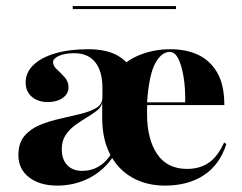

<svg xmlns="http://www.w3.org/2000/svg" viewBox="-20 -589 783 621"><path d="M513.7 11.3Q453.2 11.3 407.3 -14.9Q361.3 -41.1 335.9 -90.3Q310.5 -139.5 310.5 -208.1Q310.5 -284.7 339.9 -333.5Q369.4 -382.3 419.8 -406Q470.2 -429.8 531.5 -429.8Q583.1 -429.8 621.8 -411.3Q660.5 -392.7 683.1 -353.2Q705.6 -313.7 705.6 -249.2H412.9L411.3 -258.1H579Q579.8 -303.2 573.8 -339.9Q567.7 -376.6 556.9 -398.8Q546 -421 529 -421Q502.4 -421 482.3 -384.7Q462.1 -348.4 455.6 -257.3L456.5 -255.6Q455.6 -247.6 455.6 -238.7Q455.6 -229.8 455.6 -221Q455.6 -138.7 488.3 -90.7Q521 -42.7 584.7 -42.7Q626.6 -42.7 655.6 -62.9Q684.7 -83.1 704.8 -128.2L712.1 -122.6Q690.3 -55.6 639.1 -22.2Q587.9 11.3 513.7 11.3ZM246 -36.3Q275.8 -36.3 300.4 -51.2Q325 -66.1 342.7 -96L310.5 -208.1V-257.3Q307.3 -241.9 292.7 -230.6Q278.2 -219.4 259.3 -208.1Q240.3 -196.8 222.2 -183.5Q204 -170.2 191.9 -151.6Q179.8 -133.1 179.8 -106.5Q179.8 -73.4 197.6 -54.8Q215.3 -36.3 246 -36.3ZM165.3 11.3Q108.9 11.3 74.2 -15.3Q39.5 -41.9 39.5 -87.1Q39.5 -126.6 59.3 -149.6Q79 -172.6 109.7 -185.1Q140.3 -197.6 175 -205.2Q209.7 -212.9 240.7 -220.6Q271.8 -228.2 291.5 -239.9Q311.3 -251.6 311.3 -274.2V-304Q311.3 -358.9 287.9 -387.9Q264.5 -416.9 220.2 -416.9Q190.3 -416.9 171 -408.5Q151.6 -400 151.6 -387.9Q151.6 -375.8 164.5 -364.1Q177.4 -352.4 189.5 -338.7Q201.6 -325 201.6 -306.5Q201.6 -285.5 182.7 -272.2Q163.7 -258.9 134.7 -258.9Q102.4 -258.9 82.7 -276.2Q62.9 -293.5 62.9 -321.8Q62.9 -354.8 88.3 -379Q113.7 -403.2 158.9 -416.5Q204 -429.8 265.3 -429.8Q325.8 -429.8 362.5 -408.1Q399.2 -386.3 416.1 -344.4Q433.1 -302.4 433.1 -241.9L349.2 -87.1Q316.9 -37.9 269 -13.3Q221 11.3 165.3 11.3ZM215.3 -559.7V-569.4H549.2V-559.7Z"/></svg>

Font: Playfair 144pt SemiExpanded Black
Style: Regular
Weight: 900
Width: 6
Designer: Claus Eggers Sørensen
Foundry: Claus Eggers Sørensen
Version: Version 2.203